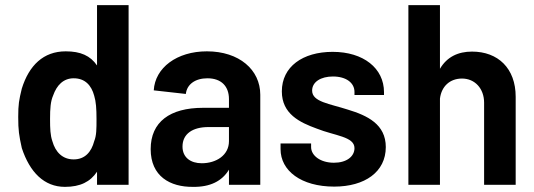

<svg xmlns="http://www.w3.org/2000/svg" viewBox="-20 -720 2082 748"><path d="M481 0V-700H358V-465C332 -503 294 -520 236 -520C149 -520 93 -465 65 -375C54 -330 51 -314 51 -264C51 -212 54 -193 65 -143C96 -49 152 8 233 8C293 8 332 -12 358 -51V0ZM175 -256C175 -298 177 -325 187 -348C201 -388 227 -415 267 -415C311 -415 336 -388 347 -347C354 -324 356 -297 356 -256C356 -218 356 -192 347 -170C336 -128 311 -99 267 -99C224 -99 196 -127 184 -170C176 -193 175 -219 175 -256Z M872 -334V-300H771C642 -300 567 -245 567 -139C567 -33 643 9 732 8C798 9 845 -14 872 -59V0H994V-351C994 -448 912 -520 786 -520C669 -520 584 -456 579 -368L704 -354C708 -391 740 -415 788 -415C843 -415 872 -383 872 -334ZM691 -149C691 -199 731 -225 792 -225H872V-170C872 -115 822 -84 766 -84C723 -84 691 -106 691 -149Z M1282 7C1401 7 1483 -50 1483 -147C1483 -236 1411 -270 1335 -293C1264 -316 1196 -323 1196 -367C1196 -401 1230 -422 1277 -422C1329 -422 1361 -397 1361 -362V-350H1476V-361C1476 -454 1396 -518 1276 -518C1159 -518 1078 -460 1078 -364C1078 -276 1148 -243 1214 -219C1284 -191 1361 -188 1361 -143C1361 -110 1330 -86 1281 -86C1228 -86 1192 -114 1192 -147V-161H1073V-139C1073 -55 1153 7 1282 7Z M1571 0H1694V-336C1700 -384 1733 -414 1780 -414C1830 -414 1866 -375 1866 -320V0H1989V-343C1989 -454 1920 -519 1819 -519C1764 -519 1721 -498 1694 -452V-700H1571Z"/></svg>

Font: Vanilla Cream
Style: Bold
Weight: 700
Designer: Jeremy Tribby, Jinavaṁso
Foundry: Tribby Type
Version: Version 1.422;Glyphs 3.1.2 (3151)